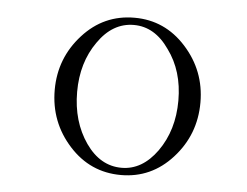

<svg xmlns="http://www.w3.org/2000/svg" viewBox="-39 -474 681 529"><g transform="rotate(5 301.0 -209.5)"><path d="M514 -210Q514 -121 455 -56Q397 8 313 8Q228 8 170 -56Q111 -121 111 -210Q111 -298 170 -363Q228 -427 313 -427Q397 -427 455 -363Q514 -298 514 -210ZM453 -210Q453 -292 411 -349Q371 -407 313 -407Q254 -407 214 -349Q173 -291 173 -210Q173 -128 214 -69Q254 -12 313 -12Q370 -12 411 -69Q453 -128 453 -210Z"/></g></svg>

Font: GFS Gazis
Style: Regular
Weight: 400
Designer: George Matthiopoulos
Foundry: George Matthiopoulos
Version: Version 1.0